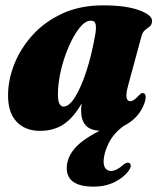

<svg xmlns="http://www.w3.org/2000/svg" viewBox="-20 -478 591 716"><path d="M458 -160Q449 -127 452 -113.8Q455 -100.5 466 -100.5Q479 -100.5 499.5 -124Q506.5 -131 511 -131Q531.5 -131 518 -91.5Q497 -36 441.5 -8.5Q403.5 19 385 56.5Q366.5 94 366.5 124.5Q366.5 142.5 374.2 151Q382 159.5 393.5 159.5Q404.5 159.5 416.5 153.2Q428.5 147 439 137Q452.5 126 461.5 129.5Q466.5 131.5 467.5 139.2Q468.5 147 459.5 159Q441.5 184 407.2 201Q373 218 329.5 218Q229 218 229 149Q229 112 256.2 78.2Q283.5 44.5 351.5 9.5Q314 7.5 298.2 -12.2Q282.5 -32 282.5 -64.5Q282.5 -76.5 284.5 -92.5Q255 -40 218 -15Q181 10 129 10Q74 10 42 -24Q10 -58 10 -122Q10 -179.5 33.2 -238.5Q56.5 -297.5 101.5 -347.2Q146.5 -397 212.5 -427.5Q278.5 -458 364 -458Q450.5 -458 500 -439.5Q549.5 -421 547 -398Q546 -385 538 -379Q530 -373 521 -366Q512 -359 507.5 -342.5ZM196 -127.5Q196 -100.5 202 -90.5Q208 -80.5 216.5 -80.5Q238 -80.5 260.2 -116.5Q282.5 -152.5 302 -212.2Q321.5 -272 334 -342.5Q339.5 -369.5 337 -385.2Q334.5 -401 319 -401Q298 -401 276.5 -374Q255 -347 236.5 -304.5Q218 -262 207 -215Q196 -168 196 -127.5Z"/></svg>

Font: Fraunces 144pt Soft Black
Style: Italic
Weight: 900
Italic angle: -16°
Version: Version 1.000;[b76b70a41]